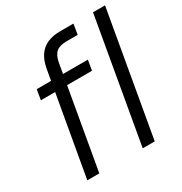

<svg xmlns="http://www.w3.org/2000/svg" viewBox="-168 -844 918 969"><g transform="rotate(-30 290.5 -360.0)"><path d="M62 0 166 -591Q174 -635 193.5 -663.5Q213 -692 244.5 -706Q276 -720 320 -720H397L387 -660H323Q283 -660 263 -644Q243 -628 235 -588L132 0ZM61 -467 71 -526H369L359 -467ZM385 0 511 -720H581L455 0Z"/></g></svg>

Font: DM Sans 9pt Light
Style: Italic
Weight: 300
Italic angle: -10°
Version: Version 4.004;gftools[0.9.30]